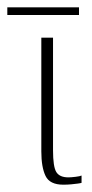

<svg xmlns="http://www.w3.org/2000/svg" viewBox="-52 -502 251 525"><path d="M121 3Q84 3 72.5 -21Q61 -45 61 -88V-399H93V-91Q93 -46 102 -31.5Q111 -17 135 -17Q142 -17 154.5 -18.5Q167 -20 171 -22V-2Q168 -1 160.5 0Q153 1 143 2Q133 3 121 3ZM-32 -461V-482H164V-461Z"/></svg>

Font: Genos Thin ExtraLight
Style: Regular
Weight: 250
Version: Version 1.010